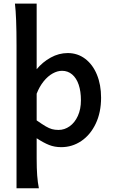

<svg xmlns="http://www.w3.org/2000/svg" viewBox="-20 -801 623 1061"><path d="M182.6 -781.2V-418.5Q215.3 -458 260.3 -482.9Q305.2 -507.8 354.5 -507.8Q408.7 -507.8 450.7 -476.1Q492.7 -444.3 515.6 -388.4Q538.6 -332.5 538.6 -261.2Q538.6 -179.7 509 -117.7Q479.5 -55.7 429.2 -21.7Q378.9 12.2 318.4 12.2Q281.7 12.2 251.5 0.2Q221.2 -11.7 182.6 -37.1V73.2Q182.6 130.4 185.5 168.9Q188.5 207.5 194.8 239.3H71.3V-551.8Q71.3 -709.5 62.5 -781.2ZM303.7 -83Q336.4 -83 364.7 -103Q393.1 -123 410.2 -160.4Q427.2 -197.8 427.2 -246.6Q427.2 -296.4 414.8 -333Q402.3 -369.6 378.7 -389.6Q355 -409.7 322.8 -409.7Q297.4 -409.7 271 -395Q244.6 -380.4 221.4 -351.8Q198.2 -323.2 182.6 -283.2V-135.7Q213.9 -113.8 232.7 -102.8Q251.5 -91.8 267.3 -87.4Q283.2 -83 303.7 -83Z"/></svg>

Font: Lesson One Medium
Style: Regular
Weight: 500
Designer: But Ko, Victor Gaultney, Annie Olsen, Julie Remington, Don Collingsworth, Eric Hays, Becca Hirsbrunner
Version: Version 1.100